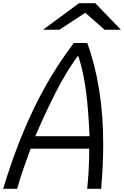

<svg xmlns="http://www.w3.org/2000/svg" viewBox="-44 -1187 780 1207"><path d="M452.5 -1166.7H555.3L716.1 -1000H613.3L492.2 -1106.8L329.4 -1000H226.6ZM-24.1 0Q54 -261.1 160.8 -488Q267.6 -714.8 419.9 -916.7H504.6Q604.8 -640.6 604.8 -281.9Q604.8 -146.5 591.8 0H503.9Q516.9 -117.8 516.9 -252.6H148.4Q141.9 -233.7 127.3 -193.4Q112.6 -153 103.8 -127.9Q95.1 -102.9 83.7 -67.1Q72.3 -31.2 63.8 0ZM518.9 -330.7Q512.4 -489.6 497.1 -610.4Q481.8 -731.1 449.2 -832.7H442.7Q370.4 -731.1 308.6 -610.7Q246.7 -490.2 177.7 -330.7Z"/></svg>

Font: Monoid
Style: Italic
Weight: 400
Width: 4
Italic angle: -11°
Monospace: yes
Version: Version 0.61